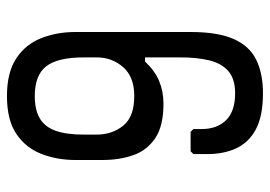

<svg xmlns="http://www.w3.org/2000/svg" viewBox="-132 -628 776 552"><g transform="rotate(90 256.0 -352.0)"><path d="M256 16Q188 16 147.5 -11Q107 -38 89.5 -83Q72 -128 72 -181V-512Q72 -590 92 -635.5Q112 -681 151.5 -700.5Q191 -720 248 -720Q314 -720 352 -699.5Q390 -679 406.5 -643Q423 -607 423 -560V-520L415 -512H359L351 -520V-544Q351 -588 325.5 -614Q300 -640 248 -640Q207 -640 184.5 -620.5Q162 -601 153.5 -565.5Q145 -530 145 -483V-381H157Q183 -409 213 -421.5Q243 -434 278 -434Q342 -434 377 -410.5Q412 -387 426 -347.5Q440 -308 440 -258V-181Q440 -128 422.5 -83Q405 -38 365 -11Q325 16 256 16ZM256 -64Q296 -64 320.5 -78.5Q345 -93 356 -124Q367 -155 367 -205V-242Q367 -286 341.5 -318Q316 -350 256 -350Q201 -350 173 -318Q145 -286 145 -242V-205Q145 -130 170.5 -97Q196 -64 256 -64Z"/></g></svg>

Font: Hasubi Mono
Style: Regular
Weight: 400
Designer: Eli Heuer
Foundry: Eli Heuer
Version: Version 1.000